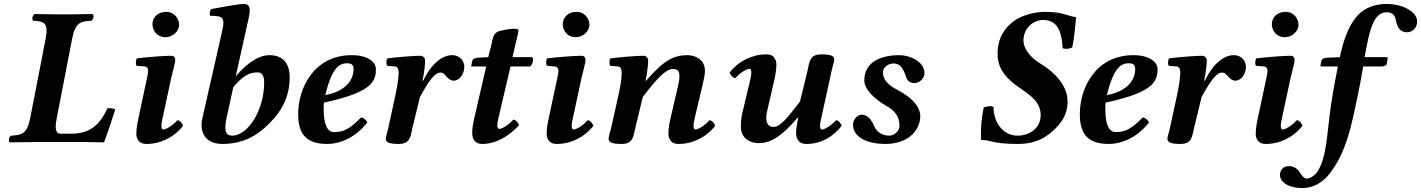

<svg xmlns="http://www.w3.org/2000/svg" viewBox="-20 -718 7187 971"><path d="M343 -42H285C265 -42 255 -61 267 -121L345 -523C361 -606 389 -610 442 -613C453 -619 457 -641 449 -647C370 -646 341 -645 303 -645C265 -645 155 -647 155 -647C144 -641 140 -619 148 -613C200 -610 227 -606 211 -523L133 -122C117 -39 89 -35 36 -32C25 -26 21 -4 29 2C29 2 140 0 177 0H391C419 0 506 2 506 2C525 -48 547 -113 563 -165C555 -170 535 -172 523 -170C490 -98 444 -42 343 -42Z M845 -320C854 -360 866 -398 866 -415C866 -429 858 -436 845 -436C813 -436 720 -429 673 -423C666 -415 665 -394 671 -385L711 -382C723 -381 729 -372 729 -362C729 -353 729 -347 723 -321L679 -115C672 -83 666 -41 672 -23C680 -3 691 10 721 10C791 10 860 -23 906 -82C903 -91 891 -110 877 -110C851 -80 817 -63 807 -63C790 -63 797 -98 803 -124ZM751 -596C751 -563 775 -530 815 -530C860 -530 886 -566 886 -592C886 -622 863 -658 821 -658C774 -658 751 -626 751 -596Z M1173 -336 1228 -583C1235 -616 1243 -645 1243 -665C1243 -686 1236 -698 1213 -698C1182 -698 1090 -679 1047 -672C1041 -660 1039 -647 1042 -638C1104 -638 1120 -632 1104 -563L1003 -118C989 -55 1014 10 1104 10C1164 10 1243 -3 1321 -74C1403 -148 1445 -225 1445 -328C1445 -369 1432 -439 1343 -439C1274 -439 1210 -376 1175 -335ZM1160 -278C1207 -331 1236 -352 1283 -352C1313 -352 1316 -319 1316 -301C1316 -156 1231 -32 1155 -32C1119 -32 1112 -59 1127 -127Z M1618 -199C1744 -226 1816 -255 1850 -288C1881 -317 1881 -351 1881 -369C1881 -404 1840 -439 1759 -439C1565 -439 1488 -269 1488 -142C1488 -57 1514 10 1634 10C1701 10 1779 -23 1838 -99C1833 -110 1818 -124 1806 -124C1749 -66 1718 -50 1670 -50C1631 -50 1617 -98 1617 -165C1617 -170 1617 -191 1618 -199ZM1768 -370C1768 -280 1678 -246 1625 -237C1659 -378 1697 -398 1736 -398C1757 -398 1768 -390 1768 -370Z M2104 -228C2152 -315 2180 -351 2208 -351C2220 -351 2226 -345 2233 -336C2242 -326 2257 -310 2274 -310C2306 -310 2328 -346 2328 -380C2328 -406 2310 -439 2266 -439C2221 -439 2164 -402 2120 -309L2117 -311C2126 -353 2130 -394 2130 -412C2130 -426 2119 -436 2106 -436C2074 -436 1987 -429 1940 -423C1933 -415 1932 -394 1938 -385L1978 -382C1992 -381 1996 -364 1996 -352C1996 -341 1995 -309 1981 -243L1944 -72C1940 -52 1931 -27 1931 -17C1931 -1 1941 10 1997 10C2058 10 2056 -33 2066 -72Z M2378 -118C2373 -95 2368 -68 2368 -47C2368 -13 2383 10 2419 10C2489 10 2555 -30 2605 -85C2602 -94 2590 -113 2576 -113C2550 -83 2516 -66 2506 -66C2498 -66 2495 -74 2495 -84C2495 -97 2499 -113 2502 -127L2562 -382H2660C2672 -387 2682 -421 2671 -429H2572L2582 -474C2586 -492 2602 -552 2602 -564C2602 -581 2537 -569 2506 -561C2471 -552 2472 -517 2462 -479L2449 -429L2396 -426C2377 -425 2370 -417 2368 -409C2367 -406 2363 -386 2363 -384C2363 -382 2366 -382 2369 -382H2439Z M2920 -320C2929 -360 2941 -398 2941 -415C2941 -429 2933 -436 2920 -436C2888 -436 2795 -429 2748 -423C2741 -415 2740 -394 2746 -385L2786 -382C2798 -381 2804 -372 2804 -362C2804 -353 2804 -347 2798 -321L2754 -115C2747 -83 2741 -41 2747 -23C2755 -3 2766 10 2796 10C2866 10 2935 -23 2981 -82C2978 -91 2966 -110 2952 -110C2926 -80 2892 -63 2882 -63C2865 -63 2872 -98 2878 -124ZM2826 -596C2826 -563 2850 -530 2890 -530C2935 -530 2961 -566 2961 -592C2961 -622 2938 -658 2896 -658C2849 -658 2826 -626 2826 -596Z M3109 -243 3071 -72C3066 -52 3058 -27 3058 -17C3058 -1 3068 10 3124 10C3185 10 3183 -33 3193 -72L3231 -228C3294 -310 3345 -369 3381 -369C3402 -369 3416 -364 3416 -333C3416 -319 3415 -309 3407 -275L3370 -115C3362 -83 3357 -41 3363 -23C3371 -3 3382 10 3412 10C3482 10 3551 -23 3597 -82C3594 -91 3582 -110 3568 -110C3542 -80 3508 -63 3498 -63C3481 -63 3488 -98 3494 -124L3532 -283C3540 -318 3545 -341 3545 -359C3545 -419 3495 -439 3456 -439C3392 -439 3339 -417 3247 -309L3245 -311C3254 -353 3258 -395 3258 -412C3258 -426 3247 -436 3234 -436C3202 -436 3115 -429 3068 -423C3061 -415 3060 -394 3066 -385L3106 -382C3120 -381 3124 -364 3124 -352C3124 -341 3124 -309 3109 -243Z M4014 -107C4010 -86 4006 -64 4006 -47C4006 -38 4007 -29 4009 -23C4017 -3 4029 10 4059 10C4129 10 4191 -23 4237 -82C4234 -91 4222 -110 4208 -110C4182 -80 4148 -63 4138 -63C4130 -63 4127 -71 4127 -81C4127 -94 4131 -110 4134 -124L4186 -361C4190 -381 4199 -406 4199 -416C4199 -433 4189 -443 4133 -443C4072 -443 4073 -400 4064 -361L4026 -205C3963 -123 3927 -76 3891 -76C3854 -76 3850 -117 3860 -158L3897 -318C3904 -350 3910 -392 3904 -410C3896 -431 3885 -443 3855 -443C3785 -443 3716 -410 3670 -351C3673 -342 3685 -323 3699 -323C3725 -353 3759 -370 3769 -370C3786 -370 3779 -335 3773 -309L3735 -150C3727 -116 3727 -95 3727 -78C3727 -77 3727 -77 3727 -76C3727 -16 3777 6 3816 6C3868 6 3923 -16 4015 -124L4017 -122C4008 -80 4014 -107 4014 -107Z M4655 -355C4650 -404 4588 -439 4526 -439C4457 -439 4351 -417 4351 -311C4351 -268 4399 -219 4465 -181C4507 -157 4529 -128 4529 -81C4529 -54 4501 -32 4477 -32C4446 -32 4416 -46 4401 -80C4386 -115 4367 -138 4337 -138C4321 -138 4294 -119 4294 -87C4294 -19 4376 10 4456 10C4582 10 4634 -67 4634 -130C4634 -177 4595 -223 4521 -262C4495 -276 4445 -302 4445 -353C4445 -377 4471 -397 4499 -397C4542 -397 4552 -356 4565 -322C4573 -302 4596 -294 4618 -300C4632 -304 4659 -323 4655 -355Z M5422 -631C5371 -639 5354 -658 5265 -658C5212 -658 5150 -641 5111 -614C5063 -580 5025 -528 5025 -446C5025 -367 5072 -317 5142 -270C5199 -231 5243 -197 5243 -136C5243 -72 5190 -32 5125 -32C5061 -32 5006 -87 5004 -178C4999 -180 4994 -181 4988 -181C4977 -181 4966 -178 4955 -175C4944 -121 4941 -78 4941 -45C4941 -32 4941 -20 4942 -10C4997 -10 4995 10 5128 10C5187 10 5240 -4 5287 -41C5331 -77 5379 -124 5379 -205C5379 -297 5294 -366 5239 -398C5208 -416 5156 -462 5156 -513C5156 -577 5207 -617 5256 -617C5338 -617 5350 -540 5354 -474C5359 -472 5366 -471 5373 -471C5384 -471 5396 -474 5403 -479C5413 -532 5417 -573 5422 -631Z M5571 -199C5697 -226 5769 -255 5803 -288C5834 -317 5834 -351 5834 -369C5834 -404 5793 -439 5712 -439C5518 -439 5441 -269 5441 -142C5441 -57 5467 10 5587 10C5654 10 5732 -23 5791 -99C5786 -110 5771 -124 5759 -124C5702 -66 5671 -50 5623 -50C5584 -50 5570 -98 5570 -165C5570 -170 5570 -191 5571 -199ZM5721 -370C5721 -280 5631 -246 5578 -237C5612 -378 5650 -398 5689 -398C5710 -398 5721 -390 5721 -370Z M6057 -228C6105 -315 6133 -351 6161 -351C6173 -351 6179 -345 6186 -336C6195 -326 6210 -310 6227 -310C6259 -310 6281 -346 6281 -380C6281 -406 6263 -439 6219 -439C6174 -439 6117 -402 6073 -309L6070 -311C6079 -353 6083 -394 6083 -412C6083 -426 6072 -436 6059 -436C6027 -436 5940 -429 5893 -423C5886 -415 5885 -394 5891 -385L5931 -382C5945 -381 5949 -364 5949 -352C5949 -341 5948 -309 5934 -243L5897 -72C5893 -52 5884 -27 5884 -17C5884 -1 5894 10 5950 10C6011 10 6009 -33 6019 -72Z M6506 -320C6515 -360 6527 -398 6527 -415C6527 -429 6519 -436 6506 -436C6474 -436 6381 -429 6334 -423C6327 -415 6326 -394 6332 -385L6372 -382C6384 -381 6390 -372 6390 -362C6390 -353 6390 -347 6384 -321L6340 -115C6333 -83 6327 -41 6333 -23C6341 -3 6352 10 6382 10C6452 10 6521 -23 6567 -82C6564 -91 6552 -110 6538 -110C6512 -80 6478 -63 6468 -63C6451 -63 6458 -98 6464 -124ZM6412 -596C6412 -563 6436 -530 6476 -530C6521 -530 6547 -566 6547 -592C6547 -622 6524 -658 6482 -658C6435 -658 6412 -626 6412 -596Z M6746 -382C6724 -269 6715 -216 6705 -141C6692 -43 6688 79 6644 148C6631 168 6607 185 6589 185C6576 185 6565 172 6556 158C6542 133 6521 122 6498 122C6465 122 6453 148 6453 168C6453 195 6485 233 6567 233C6616 233 6668 209 6706 158C6740 111 6785 48 6824 -130C6841 -208 6855 -271 6870 -359L6874 -382H6967C6976 -382 6991 -386 6993 -394C6993 -394 6998 -423 6998 -424C6998 -427 6996 -429 6991 -429H6881L6892 -486C6912 -588 6935 -656 6993 -656C7021 -656 7034 -642 7039 -618C7044 -591 7054 -555 7095 -555C7132 -555 7147 -587 7147 -609C7147 -657 7077 -698 6992 -698C6937 -698 6882 -680 6846 -640C6809 -600 6778 -535 6756 -429L6690 -426C6671 -425 6664 -417 6662 -409C6661 -406 6658 -386 6658 -384C6658 -382 6661 -382 6664 -382Z"/></svg>

Font: Libertinus Serif
Style: Bold Italic
Weight: 700
Italic angle: -12°
Designer: Philipp H. Poll, Khaled Hosny
Foundry: Caleb Maclennan
Version: Version 7.050;RELEASE